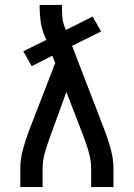

<svg xmlns="http://www.w3.org/2000/svg" viewBox="-20 -755 540 775"><path d="M62 0V-74Q62 -112 72 -149.5Q82 -187 95 -222L203 -501L191 -530L108 -488L74 -548L167 -594L156 -620Q147 -646 143.5 -673Q140 -700 140 -728V-735H230V-728Q230 -708 231.5 -688Q233 -668 240 -649L246 -634L354 -688L388 -628L271 -570L405 -222Q418 -187 428 -149.5Q438 -112 438 -74V0H348V-74Q348 -104 340 -134.5Q332 -165 321 -194L248 -384L179 -194Q174 -180 169 -165Q164 -150 160 -135Q156 -120 154 -104.5Q152 -89 152 -74V0Z"/></svg>

Font: Iosevka Term Curly Medium
Style: Regular
Weight: 500
Designer: Belleve Invis
Foundry: Belleve Invis
Version: Version 32.3.0